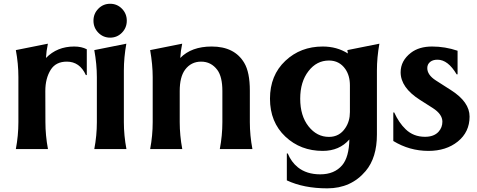

<svg xmlns="http://www.w3.org/2000/svg" viewBox="-20 -795 2544 1024"><path d="M64.5 0Q78.1 -71.8 78.1 -143.6V-383.8Q78.1 -455.6 64.5 -527.8L235.4 -562Q227.1 -522.9 225.1 -485.8Q284.7 -546.9 375.5 -546.9Q415 -546.9 442.9 -532.2V-394.5H438Q405.3 -466.3 336.4 -466.3Q277.8 -466.3 250.5 -422.9Q221.7 -377 221.7 -309.6L222.2 -143.6Q222.2 -73.2 235.8 0Z M504.4 -748.5Q530.3 -774.9 567.4 -774.9Q604.5 -774.9 630.4 -748.5Q656.2 -722.2 656.2 -684.6Q656.2 -647 630.4 -620.6Q604.5 -594.2 567.4 -594.2Q530.3 -594.2 504.4 -620.6Q478.5 -647 478.5 -684.6Q478.5 -722.2 504.4 -748.5ZM482.9 0Q496.6 -71.8 496.6 -143.6V-383.3Q496.6 -452.6 482.9 -527.8L653.8 -562Q640.6 -487.8 640.6 -419.4V-143.6Q640.6 -73.2 654.3 0Z M780.8 0Q794.4 -71.8 794.4 -143.6V-383.8Q794.4 -449.7 780.8 -527.8L951.7 -562Q943.4 -522.9 941.4 -485.8Q1001 -546.9 1108.9 -546.9Q1231 -546.9 1282.7 -459.5Q1312.5 -409.7 1312.5 -311.5V-143.6Q1312.5 -73.2 1326.2 0H1152.3Q1166 -71.8 1166 -143.6V-309.6Q1166 -385.3 1139.2 -421.9Q1106 -466.3 1052.7 -466.3Q999 -466.3 966.8 -422.9Q938.5 -384.3 938.5 -309.6V-143.6Q938.5 -73.2 952.1 0Z M1701.2 9.8Q1583 9.8 1502 -66.4Q1419.9 -143.6 1419.9 -268.6Q1419.9 -393.6 1502 -470.7Q1583 -546.9 1701.2 -546.9Q1776.9 -546.9 1835.4 -509.8Q1834 -518.6 1832.5 -527.8L2003.4 -562Q1990.2 -487.8 1990.2 -419.4V-77.6Q1990.2 45.9 1930.2 117.2Q1852.5 209.5 1725.6 209.5Q1600.1 209.5 1509.8 167V23.4H1514.6Q1533.7 69.3 1568.4 97.2Q1615.2 134.8 1688 134.8Q1763.7 134.8 1805.2 85.9Q1841.3 43 1843.3 -51.3Q1790 9.8 1701.2 9.8ZM1734.4 -64.9Q1790.5 -64.9 1821.8 -112.3Q1846.2 -148.4 1846.2 -197.3V-339.8Q1846.2 -391.6 1821.8 -426.8Q1790 -472.2 1734.4 -472.2Q1668.9 -472.2 1625.5 -416Q1581.1 -358.9 1581.1 -268.6Q1581.1 -177.2 1625.5 -121.1Q1669.9 -64.9 1734.4 -64.9Z M2265.1 9.8Q2164.1 9.8 2077.6 -43V-195.3H2082.5Q2107.4 -140.1 2143.6 -105.5Q2185.1 -65.4 2246.6 -65.4Q2294.9 -65.4 2319.3 -92.8Q2339.4 -115.2 2339.4 -146Q2339.4 -186 2288.1 -218.8L2219.2 -262.7Q2116.7 -328.1 2116.7 -409.7Q2116.7 -471.2 2171.9 -513.7Q2215.3 -546.9 2284.7 -546.9Q2354 -546.9 2420.4 -524.4V-398.4H2415.5Q2369.1 -476.6 2313.5 -476.6Q2289.6 -476.6 2275.4 -465.8Q2258.8 -453.1 2258.8 -432.1Q2258.8 -395.5 2304.2 -366.2L2385.7 -314Q2484.4 -251 2484.4 -173.3Q2484.4 -90.8 2421.4 -40Q2359.4 9.8 2265.1 9.8Z"/></svg>

Font: Classica
Style: Bold
Weight: 700
Designer: Wojciech Kalinowski "wmk69" (wmk69@o2.pl)
Foundry: Wojciech Kalinowski "wmk69" (wmk69@o2.pl)
Version: Version 2.1.1; 2021-05-14